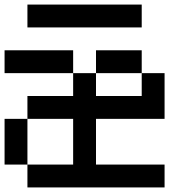

<svg xmlns="http://www.w3.org/2000/svg" viewBox="-20 -820 840 840"><path d="M0 -100V-300H100V-100ZM0 -500V-600H300V-500ZM400 -100H700V0H100V-100H300V-300H100V-400H300V-500H400V-400H600V-500H700V-300H400ZM400 -500V-600H600V-500ZM600 -700H100V-800H600Z"/></svg>

Font: Galmuri9 Regular
Style: Regular
Weight: 400
Designer: Lee Minseo (quiple)
Version: Version 2.399;hotconv 1.1.1;makeotfexe 2.6.0 DEVELOPMENT